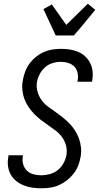

<svg xmlns="http://www.w3.org/2000/svg" viewBox="-20 -1006 540 1034"><path d="M202 8Q177 8 153 4.5Q129 1 107 -8Q85 -17 66.5 -32Q48 -47 37 -67.5Q26 -88 23 -112.5Q20 -137 25 -162L26 -170H104L103 -165Q99 -143 104.5 -122.5Q110 -102 124.5 -87.5Q139 -73 160 -67.5Q181 -62 203 -62Q225 -62 248.5 -68.5Q272 -75 291 -90Q310 -105 322 -127Q334 -149 338 -172Q342 -198 335.5 -222.5Q329 -247 314.5 -267Q300 -287 280.5 -302Q261 -317 241 -330.5Q221 -344 201.5 -359Q182 -374 165 -391.5Q148 -409 134 -429.5Q120 -450 111.5 -473Q103 -496 100.5 -522Q98 -548 103 -574Q107 -597 115.5 -620Q124 -643 138.5 -663Q153 -683 172.5 -699Q192 -715 214 -725Q236 -735 260 -739Q284 -743 307 -743Q331 -743 355 -739.5Q379 -736 400.5 -727Q422 -718 438.5 -702.5Q455 -687 465.5 -666.5Q476 -646 478.5 -622.5Q481 -599 477 -574L475 -566H397L398 -571Q402 -592 398 -612.5Q394 -633 380.5 -647Q367 -661 347.5 -667Q328 -673 306 -673Q285 -673 262.5 -666Q240 -659 222.5 -643.5Q205 -628 194 -607Q183 -586 179 -564Q175 -537 182 -512.5Q189 -488 203 -468Q217 -448 236.5 -433.5Q256 -419 276 -405Q296 -391 315 -376Q334 -361 351.5 -343.5Q369 -326 382.5 -305.5Q396 -285 404.5 -262Q413 -239 416 -213Q419 -187 414 -161Q410 -137 401 -114Q392 -91 376.5 -71Q361 -51 340.5 -35Q320 -19 297.5 -9Q275 1 250.5 4.5Q226 8 202 8ZM280 -815 214 -957 259 -982 337 -872 453 -986 493 -953 428 -874 378 -815Z"/></svg>

Font: Iosevka Algr
Style: Italic
Weight: 400
Italic angle: -9°
Monospace: yes
Designer: Belleve Invis
Foundry: Belleve Invis
Version: Version 26.0.2; ttfautohint (v1.8.3)